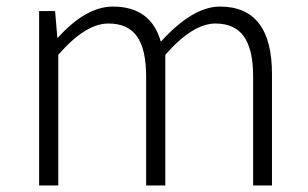

<svg xmlns="http://www.w3.org/2000/svg" viewBox="-20 -567 943 587"><path d="M99.6 0V-533.2H148.4L155.3 -452.1H157.2Q243.2 -546.9 325.2 -546.9Q441.4 -546.9 471.7 -439.5Q569.3 -546.9 652.3 -546.9Q811.5 -546.9 811.5 -340.8V0H753.9V-333Q753.9 -416 725.6 -455.6Q697.3 -495.1 638.7 -495.1Q569.3 -495.1 485.4 -399.4V0H426.8V-333Q426.8 -416 398.9 -455.6Q371.1 -495.1 311.5 -495.1Q241.2 -495.1 158.2 -399.4V0Z"/></svg>

Font: Bpmf Zihi Sans Light
Style: Light
Weight: 300
Foundry: But Ko
Version: Version 1.320